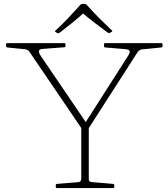

<svg xmlns="http://www.w3.org/2000/svg" viewBox="-20 -951 848 971"><path d="M391 0V-317H429V0ZM129 -689Q125 -695 119 -698Q113 -701 105 -702L17 -711Q11 -712 11 -718V-727Q11 -733 17 -733H305Q311 -733 311 -727V-718Q311 -712 305 -712L201 -704Q179 -703 177 -694Q175 -685 187 -667L423 -320H405L628 -669Q640 -688 634.5 -695Q629 -702 607 -703L512 -711Q506 -712 506 -718V-727Q506 -733 512 -733H796Q802 -733 802 -727V-718Q802 -712 796 -711L697 -701Q690 -700 684.5 -696Q679 -692 675 -686L420 -289H401ZM268 0Q262 0 262 -6V-14Q262 -20 268 -21L378 -30Q385 -31 388 -36Q391 -41 391 -48V-222H429V-44Q429 -37 434 -33.5Q439 -30 446 -30L552 -21Q558 -20 558 -14V-6Q558 0 552 0ZM261 -789Q256 -792 260 -796Q292 -825 322 -856.5Q352 -888 386 -926Q390 -931 396 -931H408Q414 -931 418 -927Q453 -888 484 -857Q515 -826 546 -797Q550 -793 545 -790Q543 -789 540.5 -787.5Q538 -786 535 -785Q531 -782 525 -786Q496 -807 461.5 -833.5Q427 -860 391 -890H409Q375 -860 342.5 -833.5Q310 -807 281 -785Q275 -782 270 -783Q268 -785 265.5 -786.5Q263 -788 261 -789Z"/></svg>

Font: Hahmlet Thin
Style: Regular
Weight: 250
Version: Version 1.002